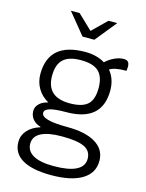

<svg xmlns="http://www.w3.org/2000/svg" viewBox="-141 -859 867 1144"><g transform="rotate(15 292.5 -286.5)"><path d="M565 -539Q565 -533 563 -515Q489 -515 460 -495Q500 -447 500 -376Q500 -184 279 -184Q211 -184 179.5 -174.5Q148 -165 148 -145Q148 -100 309 -100Q422 -100 484 -62Q546 -24 546 46Q546 121 479.5 161.5Q413 202 289 202Q172 202 111 166Q50 130 50 60Q50 20 77.5 -11Q105 -42 154 -57V-60Q124 -68 106 -89.5Q88 -111 88 -141Q88 -166 108 -185.5Q128 -205 162 -212Q119 -236 95.5 -275.5Q72 -315 72 -364Q72 -560 298 -560Q369 -560 419 -529Q444 -552 473.5 -565.5Q503 -579 530 -579Q548 -579 556.5 -569.5Q565 -560 565 -539ZM429 -372Q429 -442 395 -474Q361 -506 285 -506Q211 -506 176.5 -473.5Q142 -441 142 -372Q142 -240 285 -240Q362 -240 395.5 -270.5Q429 -301 429 -372ZM121 52Q121 98 164 122Q207 146 289 146Q381 146 428 122.5Q475 99 475 52Q475 4 432.5 -17Q390 -38 293 -38Q208 -38 164.5 -15Q121 8 121 52ZM150 -775H204L294 -689L382 -775H436L330 -644H257Z"/></g></svg>

Font: Krub
Style: Regular
Weight: 400
Designer: Ekaluck Peanpanawate
Foundry: Cadson Demak Co.,Ltd.
Version: Version 1.000; ttfautohint (v1.6)